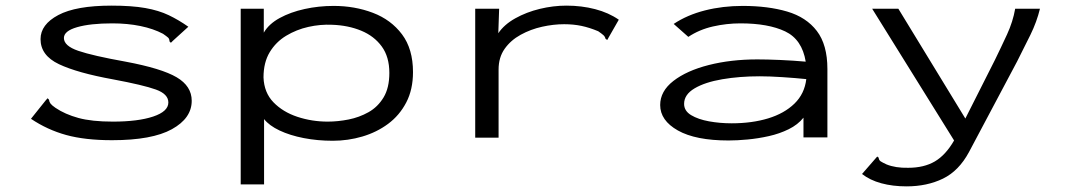

<svg xmlns="http://www.w3.org/2000/svg" viewBox="-20 -488 3790 682"><path d="M378 10Q282 10 215 -8.5Q148 -27 90 -66L142 -131L149 -139L154 -134Q155 -126 159.5 -120Q164 -114 177 -105Q211 -82 258.5 -69Q306 -56 381 -56Q470 -56 524 -74Q578 -92 578 -124Q578 -154 533.5 -170Q489 -186 382 -206Q255 -229 189.5 -260Q124 -291 124 -349Q124 -401 187 -434.5Q250 -468 376 -468Q448 -468 496 -459.5Q544 -451 579.5 -434Q615 -417 649 -393L594 -343L587 -336L582 -341Q582 -350 577 -354.5Q572 -359 559 -368Q525 -386 479 -395.5Q433 -405 379 -405Q301 -405 254 -391.5Q207 -378 207 -353Q207 -325 258 -307.5Q309 -290 426 -269Q554 -245 607.5 -213.5Q661 -182 661 -130Q661 -68 590.5 -29Q520 10 378 10Z M835 167V-457H917V-372Q935 -403 973.5 -424Q1012 -445 1062 -456Q1112 -467 1165 -467Q1240 -467 1304.5 -442.5Q1369 -418 1408 -366Q1447 -314 1447 -232Q1447 -170 1423 -124Q1399 -78 1358.5 -48Q1318 -18 1267 -3Q1216 12 1162 12Q1108 12 1059 2.5Q1010 -7 973 -24.5Q936 -42 918 -65V167ZM1144 -56Q1180 -56 1218 -63.5Q1256 -71 1289 -89.5Q1322 -108 1342.5 -142Q1363 -176 1363 -229Q1363 -286 1336 -323Q1309 -360 1263 -379Q1217 -398 1160 -400Q1118 -402 1075.5 -392.5Q1033 -383 996.5 -361Q960 -339 938 -302.5Q916 -266 916 -213Q918 -159 951.5 -124.5Q985 -90 1036.5 -73Q1088 -56 1144 -56Z M1668 -457H1753L1750 -370Q1771 -401 1810.5 -423Q1850 -445 1897.5 -456.5Q1945 -468 1992 -468Q2046 -468 2094 -455.5Q2142 -443 2178 -418L2142 -355L2137 -346L2131 -350Q2129 -358 2123.5 -363Q2118 -368 2105 -377Q2074 -390 2045.5 -396Q2017 -402 1984 -402Q1946 -402 1905.5 -393Q1865 -384 1829.5 -364.5Q1794 -345 1772.5 -314.5Q1751 -284 1751 -241V1H1668Z M2568 11Q2451 11 2388 -24.5Q2325 -60 2325 -115Q2325 -164 2372 -200.5Q2419 -237 2497.5 -257Q2576 -277 2670 -277Q2705 -277 2751 -275Q2797 -273 2842 -269Q2829 -348 2769 -376.5Q2709 -405 2610 -405Q2561 -405 2512.5 -394Q2464 -383 2425 -357L2373 -403Q2421 -435 2484 -451Q2547 -467 2618 -467Q2708 -467 2776 -447Q2844 -427 2881.5 -378Q2919 -329 2919 -243V0H2834V-70Q2814 -45 2781.5 -29Q2749 -13 2711 -4.5Q2673 4 2635.5 7.5Q2598 11 2568 11ZM2410 -119Q2410 -94 2435 -79Q2460 -64 2498.5 -57Q2537 -50 2579 -50Q2651 -50 2708.5 -67.5Q2766 -85 2802 -120Q2838 -155 2844 -207Q2805 -211 2759 -214Q2713 -217 2679 -217Q2607 -217 2545.5 -206.5Q2484 -196 2447 -174Q2410 -152 2410 -119Z M3200 174Q3151 174 3110.5 163Q3070 152 3042 130L3089 76L3096 68L3101 72Q3102 81 3108 85Q3114 89 3129 96Q3161 109 3206 108Q3262 108 3300.5 85.5Q3339 63 3369 11L3078 -457H3171L3409 -67L3514 -275Q3536 -320 3557 -365.5Q3578 -411 3586 -457H3674Q3663 -411 3640 -364Q3617 -317 3593 -270L3422 52Q3386 119 3329.5 146.5Q3273 174 3200 174Z"/></svg>

Font: Inconsolata ExtraExpanded
Style: Regular
Weight: 400
Width: 8
Monospace: yes
Designer: Raph Levien, Cyreal, Brenton Simpson
Foundry: Raph Levien, Cyreal, Google
Version: Version 3.000; ttfautohint (v1.8.2.53-6de2)